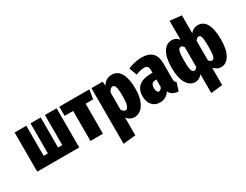

<svg xmlns="http://www.w3.org/2000/svg" viewBox="-92 -1399 2894 2262"><g transform="rotate(-30 1355.0 -268.0)"><path d="M607 0H36V-533H195V-124H252V-533H391V-124H448V-533H607Z M1032 -408H930V0H760V-408H644V-533H1053Z M1527 -268Q1527 -181 1505 -116.5Q1483 -52 1443.5 -17Q1404 18 1352 18Q1292 18 1251 -34V207L1081 224V-533H1233L1239 -478Q1265 -517 1296 -534Q1327 -551 1366 -551Q1445 -551 1486 -478Q1527 -405 1527 -268ZM1353 -266Q1353 -362 1341 -394.5Q1329 -427 1306 -427Q1277 -427 1251 -377V-141Q1263 -123 1274.5 -114Q1286 -105 1300 -105Q1353 -105 1353 -266Z M1986 -96 1952 15Q1906 11 1877 -5Q1848 -21 1832 -56Q1784 18 1699 18Q1632 18 1593 -27.5Q1554 -73 1554 -149Q1554 -237 1609 -283.5Q1664 -330 1769 -330H1795V-351Q1795 -397 1782 -414Q1769 -431 1734 -431Q1692 -431 1622 -405L1584 -510Q1626 -529 1675 -540Q1724 -551 1768 -551Q1866 -551 1913.5 -504.5Q1961 -458 1961 -361V-150Q1961 -125 1966 -114Q1971 -103 1986 -96ZM1795 -141V-238H1783Q1749 -238 1733.5 -220.5Q1718 -203 1718 -165Q1718 -134 1727.5 -117.5Q1737 -101 1753 -101Q1766 -101 1777 -111.5Q1788 -122 1795 -141Z M2690 -266Q2690 -130 2646 -56Q2602 18 2530 18Q2503 18 2479.5 6Q2456 -6 2433 -30V206L2275 223V-32Q2253 -7 2230 5.5Q2207 18 2179 18Q2107 18 2063 -56Q2019 -130 2019 -266Q2019 -404 2062.5 -477Q2106 -550 2182 -550Q2212 -550 2234 -538.5Q2256 -527 2275 -502V-760L2433 -743V-499Q2472 -550 2536 -550Q2612 -550 2651 -478Q2690 -406 2690 -266ZM2275 -132V-399Q2266 -415 2257 -422Q2248 -429 2235 -429Q2210 -429 2199 -394.5Q2188 -360 2188 -266Q2188 -174 2199.5 -139Q2211 -104 2234 -104Q2255 -104 2275 -132ZM2520 -266Q2520 -331 2516 -366.5Q2512 -402 2503 -415.5Q2494 -429 2479 -429Q2455 -429 2433 -396V-132Q2452 -104 2476 -104Q2499 -104 2509.5 -138Q2520 -172 2520 -266Z"/></g></svg>

Font: Fira Sans Compressed ExtraBold
Style: Regular
Weight: 800
Width: 1
Designer: bBox Type GmbH & Carrois Corporate GbR & Edenspiekermann AG
Foundry: bBox Type GmbH & Carrois Corporate GbR & Edenspiekermann AG
Version: Version 4.301